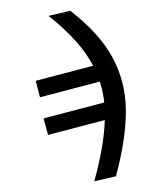

<svg xmlns="http://www.w3.org/2000/svg" viewBox="-136 -847 988 1155"><g transform="rotate(15 358.5 -269.5)"><path d="M679.7 144.5 561.5 207Q562 95.2 553.7 3.4Q545.4 -88.4 527.3 -165L220.7 9.8L168.9 -79.1L496.6 -266.1Q473.6 -326.2 438.5 -380.9L115.2 -196.3L64.5 -285.2L375 -462.4Q316.4 -525.9 233.6 -579.8Q150.9 -633.8 38.1 -682.6L156.2 -746.1Q358.9 -661.6 472.9 -542.2Q586.9 -422.9 633.3 -258.1Q679.7 -93.3 679.7 144.5Z"/></g></svg>

Font: Pretendard JP SemiBold
Style: Regular
Weight: 600
Designer: Base glyphs from Inter by Rasmus Andersson; Hangeul glyphs from Noto Sans CJK(Source Han Sans) by Jang Soo-young and Kan
Foundry: Kil Hyung-jin
Version: Version 1.309